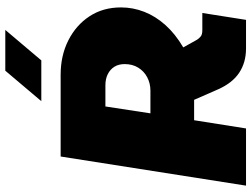

<svg xmlns="http://www.w3.org/2000/svg" viewBox="-132 -817 949 725"><g transform="rotate(-90 342.5 -454.5)"><path d="M4 0 114 -700H423Q495 -700 552.5 -671Q610 -642 643.5 -591Q677 -540 677 -472Q677 -427 660.5 -384.5Q644 -342 610.5 -304.5Q577 -267 526 -237L555 -185Q560 -177 567.5 -171Q575 -165 591 -165H656L630 0H522Q469 0 430 -26Q391 -52 367 -107L328 -196Q324 -196 318 -196Q312 -196 308 -196H251L220 0ZM277 -361H363Q390 -361 413 -373Q436 -385 449.5 -407Q463 -429 463 -458Q463 -481 453 -497Q443 -513 425 -522Q407 -531 383 -531H303ZM323 -773 438 -909H592L477 -773Z"/></g></svg>

Font: MuseoModerno Thin Black
Style: Italic
Weight: 900
Italic angle: -9°
Version: Version 1.003